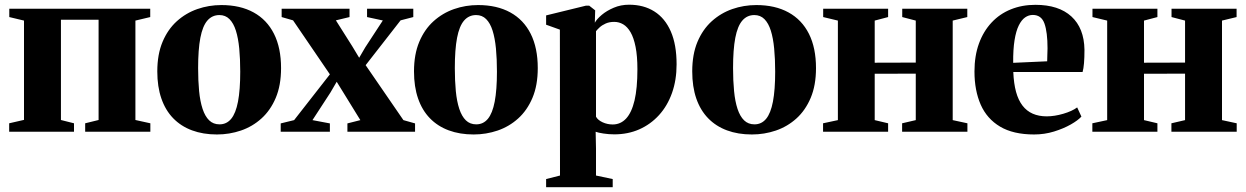

<svg xmlns="http://www.w3.org/2000/svg" viewBox="-20 -560 5295 816"><path d="M19 0V-36L82 -50.5V-472.5L19.5 -487.5V-523H618.5V-487.5L555.5 -472.5V-50L619 -36V0H342V-36L399 -50V-476H239V-50L294.5 -36V0Z M648.5 -256.5Q648.5 -329 670.8 -382Q693 -435 731.5 -469.8Q770 -504.5 818.8 -521.5Q867.5 -538.5 921 -538.5Q1001 -538.5 1057.8 -507.2Q1114.5 -476 1144.5 -416.2Q1174.5 -356.5 1174.5 -270.5Q1174.5 -197.5 1152 -144.2Q1129.5 -91 1091.2 -56.5Q1053 -22 1004 -5.2Q955 11.5 902 11.5Q843 11.5 796 -6Q749 -23.5 716 -57.5Q683 -91.5 665.8 -141.5Q648.5 -191.5 648.5 -256.5ZM913 -31.5Q943 -31.5 962.5 -55Q982 -78.5 991.5 -128.2Q1001 -178 1001 -255.5Q1001 -309.5 996.8 -353.8Q992.5 -398 982.5 -429.8Q972.5 -461.5 955.2 -478.8Q938 -496 912.5 -496Q881.5 -496 861.2 -472.5Q841 -449 831.5 -399.2Q822 -349.5 822 -270.5Q822 -217 826.2 -173Q830.5 -129 841 -97.2Q851.5 -65.5 869 -48.5Q886.5 -31.5 913 -31.5Z M1230 -49.5 1382 -244 1225.5 -473.5 1177 -487.5V-523H1465.5V-487.5L1407.5 -473.5L1477 -363.5L1506.5 -314.5L1532.5 -359L1607 -473L1540 -487.5V-523H1736.5V-487.5L1682.5 -473.5L1534 -283L1694.5 -49.5L1744 -35.5V0H1456.5V-35.5L1511.5 -49.5L1442.5 -161.5L1411 -212.5L1384.5 -167L1308 -49.5L1382 -35.5V0H1173V-35.5Z M1739.5 -256.5Q1739.5 -329 1761.8 -382Q1784 -435 1822.5 -469.8Q1861 -504.5 1909.8 -521.5Q1958.5 -538.5 2012 -538.5Q2092 -538.5 2148.8 -507.2Q2205.5 -476 2235.5 -416.2Q2265.5 -356.5 2265.5 -270.5Q2265.5 -197.5 2243 -144.2Q2220.5 -91 2182.2 -56.5Q2144 -22 2095 -5.2Q2046 11.5 1993 11.5Q1934 11.5 1887 -6Q1840 -23.5 1807 -57.5Q1774 -91.5 1756.8 -141.5Q1739.5 -191.5 1739.5 -256.5ZM2004 -31.5Q2034 -31.5 2053.5 -55Q2073 -78.5 2082.5 -128.2Q2092 -178 2092 -255.5Q2092 -309.5 2087.8 -353.8Q2083.5 -398 2073.5 -429.8Q2063.5 -461.5 2046.2 -478.8Q2029 -496 2003.5 -496Q1972.5 -496 1952.2 -472.5Q1932 -449 1922.5 -399.2Q1913 -349.5 1913 -270.5Q1913 -217 1917.2 -173Q1921.5 -129 1932 -97.2Q1942.5 -65.5 1960 -48.5Q1977.5 -31.5 2004 -31.5Z M2301 235.5V201L2360 186L2359.5 -434L2301 -455V-494.5L2470.5 -536H2484L2509.5 -516L2508 -463.5Q2516.5 -479 2537.5 -496.8Q2558.5 -514.5 2588.5 -527.2Q2618.5 -540 2653.5 -540Q2716 -540 2761.2 -511.2Q2806.5 -482.5 2831 -426.2Q2855.5 -370 2855.5 -286.5Q2855.5 -219.5 2836 -164.8Q2816.5 -110 2780.8 -70.8Q2745 -31.5 2696.8 -10.2Q2648.5 11 2591 11Q2567.5 11 2544.8 7.5Q2522 4 2511.5 0L2513 71.5V186L2584 201V235.5ZM2584 -31Q2617.5 -31 2641 -56.2Q2664.5 -81.5 2676.8 -133.2Q2689 -185 2689 -265.5Q2689 -322 2681.2 -360.8Q2673.5 -399.5 2660 -422.8Q2646.5 -446 2628.8 -456.5Q2611 -467 2590.5 -467Q2569.5 -467 2554 -460Q2538.5 -453 2528.5 -443.8Q2518.5 -434.5 2513 -427.5V-64Q2521 -49.5 2541.2 -40.2Q2561.5 -31 2584 -31Z M2922 -256.5Q2922 -329 2944.2 -382Q2966.5 -435 3005 -469.8Q3043.5 -504.5 3092.2 -521.5Q3141 -538.5 3194.5 -538.5Q3274.5 -538.5 3331.2 -507.2Q3388 -476 3418 -416.2Q3448 -356.5 3448 -270.5Q3448 -197.5 3425.5 -144.2Q3403 -91 3364.8 -56.5Q3326.5 -22 3277.5 -5.2Q3228.5 11.5 3175.5 11.5Q3116.5 11.5 3069.5 -6Q3022.5 -23.5 2989.5 -57.5Q2956.5 -91.5 2939.2 -141.5Q2922 -191.5 2922 -256.5ZM3186.5 -31.5Q3216.5 -31.5 3236 -55Q3255.5 -78.5 3265 -128.2Q3274.5 -178 3274.5 -255.5Q3274.5 -309.5 3270.2 -353.8Q3266 -398 3256 -429.8Q3246 -461.5 3228.8 -478.8Q3211.5 -496 3186 -496Q3155 -496 3134.8 -472.5Q3114.5 -449 3105 -399.2Q3095.5 -349.5 3095.5 -270.5Q3095.5 -217 3099.8 -173Q3104 -129 3114.5 -97.2Q3125 -65.5 3142.5 -48.5Q3160 -31.5 3186.5 -31.5Z M3478 0V-36L3541 -49.5V-472.5L3478.5 -487.5V-523H3754.5V-487.5L3697.5 -472.5V-293.5L3872 -294V-472.5L3814.5 -487.5V-523H4091V-487.5L4029 -472.5V-49.5L4091.5 -36V0H3814V-36L3872 -49.5V-247L3697.5 -246.5V-49.5L3754.5 -36V0Z M4375 11.5Q4286.5 11.5 4230.5 -21.8Q4174.5 -55 4148 -115.2Q4121.5 -175.5 4121.5 -256Q4121.5 -322.5 4140.5 -374.8Q4159.5 -427 4194 -464Q4228.5 -501 4276 -520.2Q4323.5 -539.5 4380.5 -539.5Q4479.5 -539.5 4533.5 -490Q4587.5 -440.5 4589 -348.5Q4589 -315 4587 -291.5Q4585 -268 4581 -254H4286.5Q4288.5 -205 4298.2 -169.5Q4308 -134 4325.8 -111Q4343.5 -88 4369.2 -76.8Q4395 -65.5 4428.5 -65.5Q4461.5 -65.5 4499 -76.5Q4536.5 -87.5 4558 -103.5L4576 -64.5Q4561.5 -48.5 4530.8 -31Q4500 -13.5 4459.5 -1Q4419 11.5 4375 11.5ZM4286 -293 4430.5 -299.5Q4431 -314 4431.2 -327Q4431.5 -340 4432 -354.5Q4432 -423 4419 -459.8Q4406 -496.5 4369.5 -496.5Q4352 -496.5 4336.8 -486Q4321.5 -475.5 4309.8 -451.8Q4298 -428 4291.8 -389Q4285.5 -350 4286 -293Z M4622.5 0V-36L4685.5 -49.5V-472.5L4623 -487.5V-523H4899V-487.5L4842 -472.5V-293.5L5016.5 -294V-472.5L4959 -487.5V-523H5235.5V-487.5L5173.5 -472.5V-49.5L5236 -36V0H4958.5V-36L5016.5 -49.5V-247L4842 -246.5V-49.5L4899 -36V0Z"/></svg>

Font: Merriweather 96pt ExtraBold
Style: Regular
Weight: 800
Version: Version 2.100